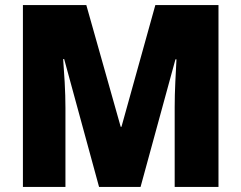

<svg xmlns="http://www.w3.org/2000/svg" viewBox="-20 -785 948 754"><path d="M369 -51 232 -553H228Q231 -516 234 -462.5Q237 -409 237 -361V-51H70V-765H319L454 -287H457L590 -765H838V-51H666V-364Q666 -410 668.5 -463Q671 -516 673 -552H669L532 -51Z"/></svg>

Font: Noto Sans Tamil UI SemiCondensed Black
Style: Regular
Weight: 900
Width: 4
Designer: Jelle Bosma - Monotype Design Team
Foundry: Monotype Imaging Inc.
Version: Version 2.004; ttfautohint (v1.8.4.7-5d5b)